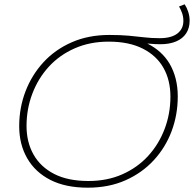

<svg xmlns="http://www.w3.org/2000/svg" viewBox="-20 -866 899 890"><path d="M387 4Q284 4 213.5 -32Q143 -68 106 -132.5Q69 -197 69 -281Q69 -366 98 -442Q127 -518 181 -577Q235 -636 312.5 -670Q390 -704 487 -704Q539 -704 577 -700.5Q615 -697 648.5 -693Q682 -689 720 -689Q774 -689 802 -710.5Q830 -732 830 -769Q830 -789 824 -805.5Q818 -822 810 -836L836 -846Q846 -831 852.5 -811Q859 -791 859 -770Q859 -736 843 -711.5Q827 -687 796.5 -674Q766 -661 723 -661Q698 -661 680 -663Q671 -663 663 -664Q730 -631 766 -571Q804 -506 804 -419Q804 -334 775.5 -258Q747 -182 692.5 -123Q638 -64 561 -30Q484 4 387 4ZM390 -27Q477 -27 547 -58Q617 -89 666.5 -143Q716 -197 743 -268Q770 -339 770 -418Q770 -494 738 -551Q706 -608 642 -640.5Q578 -673 484 -673Q397 -673 326.5 -642Q256 -611 206.5 -557Q157 -503 130 -432Q103 -361 103 -282Q103 -207 135.5 -149.5Q168 -92 231.5 -59.5Q295 -27 390 -27Z"/></svg>

Font: Montserrat Thin ExtraLight
Style: Italic
Weight: 250
Italic angle: -11.3°
Version: Version 9.000